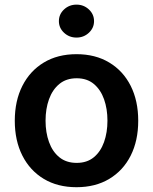

<svg xmlns="http://www.w3.org/2000/svg" viewBox="-20 -782 648 813"><path d="M304 10.7Q224.1 10.7 165.5 -24.5Q106.9 -59.7 74.8 -123Q42.6 -186.4 42.6 -270.6Q42.6 -355.1 74.8 -418.5Q106.9 -481.9 165.5 -517.2Q224.1 -552.6 304 -552.6Q383.9 -552.6 442.6 -517.2Q501.4 -481.9 533.4 -418.5Q565.3 -355.1 565.3 -270.6Q565.3 -186.4 533.4 -123Q501.4 -59.7 442.6 -24.5Q383.9 10.7 304 10.7ZM304.7 -92.3Q348.4 -92.3 377.3 -116.1Q406.2 -139.9 420.6 -180.6Q435 -221.2 435 -271Q435 -321 420.6 -361.7Q406.2 -402.3 377.3 -426.5Q348.4 -450.6 304.7 -450.6Q260.7 -450.6 231.4 -426.5Q202.1 -402.3 187.5 -361.7Q172.9 -321 172.9 -271Q172.9 -221.2 187.5 -180.6Q202.1 -139.9 231.4 -116.1Q260.7 -92.3 304.7 -92.3ZM304 -622.9Q273.1 -622.9 251.2 -643.3Q229.4 -663.7 229.4 -692.5Q229.4 -721.6 251.2 -742Q273.1 -762.4 304 -762.4Q334.5 -762.4 356.4 -742Q378.2 -721.6 378.2 -692.5Q378.2 -663.7 356.4 -643.3Q334.5 -622.9 304 -622.9Z"/></svg>

Font: Inter Zeller Semi Bold
Style: Regular
Weight: 600
Designer: Rasmus Andersson; Joe Bland
Foundry: zeller
Version: Version 3.015;git-dec3a8cb1